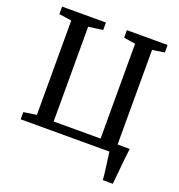

<svg xmlns="http://www.w3.org/2000/svg" viewBox="-160 -875 1106 1188"><g transform="rotate(20 393.5 -281.5)"><path d="M649.5 180Q648 160 645.2 136Q642.5 112 639 87.5Q635.5 63 632.5 40.2Q629.5 17.5 627.5 0H43V-47.5L128 -60V-681.5L45.5 -693.5V-743H334V-693.5L239.5 -681V-57H548.5V-681.5L472 -693.5V-743H740V-693.5L660 -681.5V-58.5H740Q736.5 -34.5 733.2 -3.8Q730 27 726.8 59.8Q723.5 92.5 720.8 123.5Q718 154.5 715 180Z"/></g></svg>

Font: Merriweather 28pt Medium
Style: Regular
Weight: 500
Version: Version 2.100